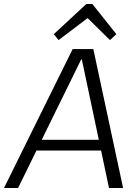

<svg xmlns="http://www.w3.org/2000/svg" viewBox="-49 -947 687 967"><path d="M317 -700H421L571 0H500L363 -648H360L42 0H-29ZM128 -243H482L474 -189H120ZM222 -775 386 -927H416L537 -775L505 -745L378 -870H411L246 -745Z"/></svg>

Font: Pathway Extreme 28pt Light
Style: Italic
Weight: 300
Italic angle: -8°
Designer: Eduardo Rodriguez Tunni
Foundry: Eduardo Rodriguez Tunni
Version: Version 1.001;gftools[0.9.26]